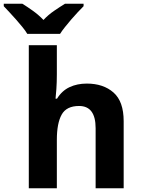

<svg xmlns="http://www.w3.org/2000/svg" viewBox="-75 -1000 752 1020"><path d="M78 -760H227V-605Q227 -563 224.5 -527Q222 -491 220 -476H228Q254 -518 294.5 -537Q335 -556 386 -556Q474 -556 528 -508.5Q582 -461 582 -356V0H433V-319Q433 -437 345 -437Q278 -437 252.5 -391Q227 -345 227 -257V0H78ZM-55 -980H44Q70 -964 100 -942.5Q130 -921 156 -894Q181 -921 212.5 -942.5Q244 -964 270 -980H369V-967Q356 -954 338.5 -935.5Q321 -917 303.5 -896.5Q286 -876 270 -856Q254 -836 244 -820H70Q60 -837 44 -856.5Q28 -876 10.5 -896Q-7 -916 -24.5 -934.5Q-42 -953 -55 -967Z"/></svg>

Font: BC Sans
Style: Bold
Weight: 700
Designer: Monotype Design Team
Province of B.C.
Foundry: Monotype Imaging Inc.
Version: Version 2.000;GOOG;noto-source:20170915:90ef993387c0